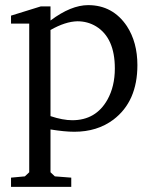

<svg xmlns="http://www.w3.org/2000/svg" viewBox="-20 -511 591 749"><path d="M23 182 77 177 94 161V-419H23V-450L139 -486H177V-431Q257 -491 324 -491Q420 -491 475 -409Q516 -346 516 -257Q516 -115 422 -44Q359 3 270 3Q232 3 177 -6V161L194 177L258 182V218H23ZM177 -58Q225 -42 262 -42Q354 -42 399 -122Q428 -174 428 -244Q428 -363 355 -408Q322 -428 282 -428Q235 -427 177 -394Z"/></svg>

Font: Khartiya
Style: Regular
Weight: 500
Version: Version 1.0.1